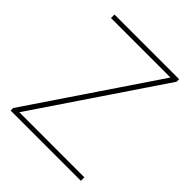

<svg xmlns="http://www.w3.org/2000/svg" viewBox="-196 -842 970 970"><g transform="rotate(45 289.0 -357.0)"><path d="M538 0H36V-18L489 -689H64V-714H526V-696L73 -25H538Z"/></g></svg>

Font: Noto Sans Syriac Western Thin
Style: Regular
Weight: 100
Designer: Patrick Giasson and the Monotype Design Team
Foundry: Monotype Imaging Inc.
Version: Version 3.000; ttfautohint (v1.8.4.7-5d5b)